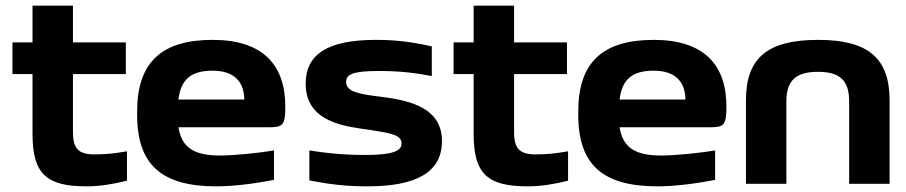

<svg xmlns="http://www.w3.org/2000/svg" viewBox="-20 -650 3204 679"><path d="M314 -104C258 -104 238 -124 238 -183V-388H425V-500H238V-630H95V-500H24V-388H95V-176C95 -34 145 9 286 9C334 9 381 1 429 -11V-115C384 -107 353 -104 314 -104Z M989 -273C989 -422 908 -509 732 -509C553 -509 465 -431 465 -256V-244C465 -66 553 9 745 9C802 9 872 1 949 -14V-118C903 -110 810 -100 759 -100C667 -100 623 -127 611 -200H934C980 -200 989 -208 989 -273ZM611 -298C620 -370 656 -400 732 -400C806 -400 843 -363 844 -298Z M1292 -190C1368 -178 1400 -172 1400 -142C1400 -114 1362 -102 1272 -102C1198 -102 1136 -108 1074 -118V-12C1146 2 1204 9 1280 9C1451 9 1543 -40 1543 -151C1543 -280 1407 -298 1310 -310C1247 -318 1204 -327 1204 -360C1204 -387 1227 -399 1321 -399C1393 -399 1451 -392 1507 -381V-486C1440 -501 1384 -509 1309 -509C1142 -509 1061 -460 1061 -354C1061 -212 1212 -202 1292 -190Z M1874 -104C1818 -104 1798 -124 1798 -183V-388H1985V-500H1798V-630H1655V-500H1584V-388H1655V-176C1655 -34 1705 9 1846 9C1894 9 1941 1 1989 -11V-115C1944 -107 1913 -104 1874 -104Z M2549 -273C2549 -422 2468 -509 2292 -509C2113 -509 2025 -431 2025 -256V-244C2025 -66 2113 9 2305 9C2362 9 2432 1 2509 -14V-118C2463 -110 2370 -100 2319 -100C2227 -100 2183 -127 2171 -200H2494C2540 -200 2549 -208 2549 -273ZM2171 -298C2180 -370 2216 -400 2292 -400C2366 -400 2403 -363 2404 -298Z M2618 -295V0H2761V-291C2761 -364 2793 -396 2873 -396C2952 -396 2983 -364 2983 -291V0H3126V-295C3126 -444 3051 -509 2873 -509C2693 -509 2618 -444 2618 -295Z"/></svg>

Font: LT Wave Bold
Style: Regular
Weight: 700
Designer: Daniel Lyons
Version: Version 2.5 (Glyphs App)